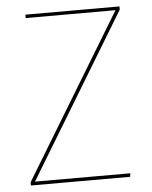

<svg xmlns="http://www.w3.org/2000/svg" viewBox="-50 -723 608 766"><g transform="rotate(-5 253.5 -340.5)"><path d="M457 -680.9H80.3V-667.3H439.9L42.9 -13.1V0H440.4L442.1 -14H60.4L457 -668.1Z"/></g></svg>

Font: Fira Sans Hair
Style: Regular
Weight: 100
Designer: bBox Type GmbH & Carrois Corporate GbR & Edenspiekermann AG
Foundry: bBox Type GmbH & Carrois Corporate GbR & Edenspiekermann AG
Version: Version 4.300;PS 004.300;hotconv 1.0.88;makeotf.lib2.5.64775